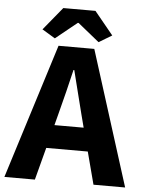

<svg xmlns="http://www.w3.org/2000/svg" viewBox="-64 -906 718 953"><g transform="rotate(5 295.0 -430.0)"><path d="M595.7 0H438L395.5 -161.6H188.5L146 0H-5.9L205.1 -671.9H383.3ZM235.8 -341.8 219.2 -277.8H364.7L348.1 -341.8Q335 -392.6 321 -449.2Q307.1 -505.9 293.5 -558.6H289.6Q277.3 -505.4 263.2 -449Q249 -392.6 235.8 -341.8ZM183.6 -707 118.7 -746.1 212.4 -860.4H372.6L466.3 -746.1L401.4 -707L294.4 -793.5H290.5Z"/></g></svg>

Font: Akatab Black
Style: Regular
Weight: 900
Designer: SIL Global
Foundry: SIL Global
Version: Version 4.000